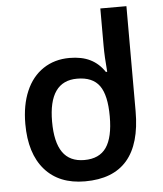

<svg xmlns="http://www.w3.org/2000/svg" viewBox="-54 -807 734 865"><g transform="rotate(-5 313.0 -375.0)"><path d="M50 -271Q50 -356 77 -419Q104 -482 155 -516Q206 -550 274 -550Q329 -550 367.5 -531Q406 -512 432 -473H438Q432 -541 432 -592V-760H550V-285Q550 10 296 10Q179 10 114.5 -63.5Q50 -137 50 -271ZM432 -272Q432 -368 401 -411Q370 -454 300 -454Q171 -454 171 -271Q171 -178 203 -132Q235 -86 301 -86Q369 -86 400.5 -131.5Q432 -177 432 -272Z"/></g></svg>

Font: Noto Sans Georgian Medium
Style: Regular
Weight: 500
Designer: Monotype Design team
Foundry: Monotype Imaging Inc.
Version: Version 1.000